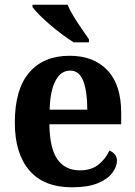

<svg xmlns="http://www.w3.org/2000/svg" viewBox="-20 -786 574 816"><path d="M286 10Q166 10 104.5 -62Q43 -134 43 -265Q43 -406 104 -477.5Q165 -549 276 -549Q378 -549 436.5 -487.5Q495 -426 495 -307V-258H190Q191 -156 224 -109Q257 -62 320 -62Q368 -62 398.5 -86.5Q429 -111 445 -146Q458 -141 467.5 -130.5Q477 -120 477 -103Q477 -78 457.5 -51.5Q438 -25 396 -7.5Q354 10 286 10ZM351 -320Q351 -397 334 -441.5Q317 -486 278 -486Q239 -486 216 -443Q193 -400 191 -320ZM293 -606Q271 -620 244.5 -639.5Q218 -659 192.5 -681Q167 -703 147 -723Q127 -743 118 -756V-766H267Q276 -744 292.5 -717Q309 -690 327 -664Q345 -638 358 -619V-606Z"/></svg>

Font: Noto Serif Devanagari SemiCondensed
Style: Bold
Weight: 700
Width: 4
Designer: Universal Thirst, Indian Type Foundry and the Monotype Design Team
Foundry: Monotype Imaging Inc.
Version: Version 2.004; ttfautohint (v1.8.4.7-5d5b)